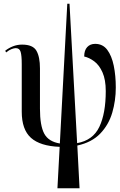

<svg xmlns="http://www.w3.org/2000/svg" viewBox="-20 -780 643 1033"><path d="M289 233 301 10Q196 6 146.5 -38.5Q97 -83 97 -179V-435Q97 -481 91 -501Q85 -521 65 -521Q56 -521 42.5 -516Q29 -511 13 -498L8 -507Q27 -522 50 -531Q73 -540 99 -540Q157 -540 176 -507Q195 -474 195 -412V-195Q195 -104 218 -61Q241 -18 302 -8L342 -760H354L395 -10Q480 -25 514.5 -97.5Q549 -170 549 -290Q549 -351 531.5 -390.5Q514 -430 487 -450Q460 -470 433 -476Q433 -509 449 -526.5Q465 -544 492 -544Q533 -544 557 -512Q581 -480 592 -426.5Q603 -373 603 -309Q603 -239 584 -174Q565 -109 519.5 -61.5Q474 -14 396 3L408 233Z"/></svg>

Font: Noto Serif Display ExtraCondensed Medium
Style: Regular
Weight: 500
Width: 2
Designer: Monotype Design Team
Foundry: Monotype Imaging Inc.
Version: Version 2.009